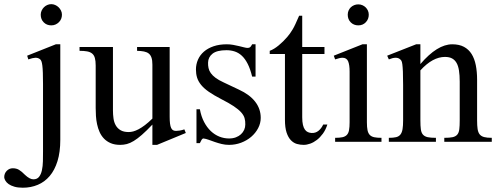

<svg xmlns="http://www.w3.org/2000/svg" viewBox="-97 -669 2343 906"><path d="M195.3 -599.6Q195.3 -589.4 191.7 -580.3Q188 -571.3 181.2 -564.5Q174.3 -557.6 165.3 -553.5Q156.2 -549.3 145 -549.3Q123.5 -549.3 109.4 -563.5Q95.2 -577.6 95.2 -599.6Q95.2 -609.9 99.4 -618.9Q103.5 -627.9 110.4 -634.8Q117.2 -641.6 126.2 -645.5Q135.3 -649.4 145 -649.4Q154.3 -649.4 163.3 -645.5Q172.4 -641.6 179.4 -634.8Q186.5 -627.9 190.9 -618.9Q195.3 -609.9 195.3 -599.6ZM187.5 -9.3Q187.5 48.8 174.3 91.3Q161.1 133.8 137.5 161.6Q113.8 189.5 81.3 203.1Q48.8 216.8 10.7 216.8Q-12.7 216.8 -29.3 211.9Q-45.9 207 -56.2 199.7Q-66.4 192.4 -71.5 183.6Q-76.7 174.8 -77.1 167.5Q-77.1 149.4 -65.2 137.2Q-53.2 125 -36.6 125Q-19.5 125 -7.1 132.6Q5.4 140.1 21 156.2Q43.5 177.2 60.5 177.2Q78.1 177.2 87.4 165.3Q96.7 153.3 100.8 134.3Q105 115.2 105.5 92Q106 68.8 106 45.9V-272.5Q106 -304.2 105.2 -325.2Q104.5 -346.2 102.8 -359.6Q101.1 -373 98.4 -379.9Q95.7 -386.7 91.8 -389.6Q82 -397 69.8 -396.5Q57.6 -396 36.6 -388.7L31.2 -406.2L166.5 -460H187.5Z M644 14.6H622.1V-81.1Q593.8 -51.3 572.5 -32.7Q551.3 -14.2 533.9 -3.7Q516.6 6.8 501.5 10.7Q486.3 14.6 470.2 14.6Q444.3 14.6 425.5 6.6Q406.7 -1.5 393.8 -14.9Q380.9 -28.3 373 -45.9Q365.2 -63.5 361.1 -82.8Q356.9 -102.1 355.7 -122.1Q354.5 -142.1 354.5 -159.7V-359.9Q354.5 -381.8 350.6 -395.5Q346.7 -409.2 337.6 -416.5Q328.6 -423.8 314 -426.5Q299.3 -429.2 278.3 -429.2V-447.3H436V-147.9Q436 -128.9 438.5 -110.6Q440.9 -92.3 449 -77.9Q457 -63.5 471.7 -54.7Q486.3 -45.9 510.3 -45.9Q520 -45.9 531.5 -48.8Q543 -51.8 556.9 -59.1Q570.8 -66.4 586.9 -78.6Q603 -90.8 622.1 -109.4V-363.8Q622.1 -384.3 617.9 -396.7Q613.8 -409.2 605 -416.3Q596.2 -423.3 582.5 -426Q568.8 -428.7 549.8 -429.2V-447.3H703.6V-118.7Q703.6 -98.6 705.3 -85.7Q707 -72.8 710.7 -64.9Q714.4 -57.1 720.2 -54.2Q726.1 -51.3 733.9 -51.3Q740.7 -51.3 751.5 -53Q762.2 -54.7 772.9 -58.6L779.8 -41.5Z M1133.3 -112.8Q1133.3 -87.4 1121.1 -64.2Q1108.9 -41 1088.4 -23.4Q1067.9 -5.9 1040.8 4.4Q1013.7 14.6 983.9 14.6Q965.8 14.6 949 10.5Q932.1 6.3 916.7 1Q901.4 -4.4 887.9 -9.3Q874.5 -14.2 863.3 -15.6Q857.9 -15.6 853.5 -7.8Q849.1 0 846.2 6.3H830.1V-153.3H846.2Q852.5 -119.1 866 -93.5Q879.4 -67.9 897.7 -50.5Q916 -33.2 938 -24.4Q960 -15.6 983.9 -15.6Q1002 -15.6 1016.1 -21Q1030.3 -26.4 1040 -35.4Q1049.8 -44.4 1055.2 -56.4Q1060.5 -68.4 1060.5 -81.5Q1061 -98.1 1056.9 -112.1Q1052.7 -126 1040.5 -139.4Q1028.3 -152.8 1006.1 -167.7Q983.9 -182.6 947.3 -201.2Q911.6 -219.7 888.4 -235.8Q865.2 -252 851.8 -268.6Q838.4 -285.2 833 -302.7Q827.6 -320.3 827.6 -340.8Q827.6 -365.7 837.2 -387.5Q846.7 -409.2 865.2 -425.3Q883.8 -441.4 910.9 -450.7Q938 -460 973.1 -460Q988.3 -460 1003.2 -457.3Q1018.1 -454.6 1031.2 -451.4Q1044.4 -448.2 1054.7 -445.6Q1064.9 -442.9 1070.8 -442.9Q1077.6 -442.9 1082.3 -445.6Q1086.9 -448.2 1092.8 -460H1108.9V-307.6H1092.8Q1084 -343.8 1071.8 -367.7Q1059.6 -391.6 1044.4 -405.8Q1029.3 -419.9 1011 -426Q992.7 -432.1 971.7 -432.1Q926.8 -432.1 906 -415.8Q885.3 -399.4 884.8 -373.5Q884.3 -360.4 887 -347.9Q889.6 -335.4 897.7 -324Q905.8 -312.5 920.2 -301.8Q934.6 -291 958 -280.3L1030.3 -246.1Q1081.1 -222.7 1107.2 -189Q1133.3 -155.3 1133.3 -112.8Z M1447.8 -81.5Q1439.9 -56.6 1426.8 -38.6Q1413.6 -20.5 1398.4 -8.8Q1383.3 2.9 1366.9 8.8Q1350.6 14.6 1335.9 14.6Q1319.8 14.6 1304.2 10.3Q1288.6 5.9 1275.9 -7.1Q1263.2 -20 1255.4 -43.2Q1247.6 -66.4 1247.6 -104V-414.1H1175.8V-429.2Q1195.8 -436.5 1218 -454.8Q1240.2 -473.1 1259.3 -495.6Q1266.1 -503.9 1271.5 -511.2Q1276.9 -518.6 1283.2 -529.1Q1289.6 -539.6 1296.9 -555.2Q1304.2 -570.8 1314.5 -594.7H1329.1V-447.3H1434.1V-414.1H1329.1V-115.7Q1329.1 -93.8 1332.5 -79.6Q1335.9 -65.4 1342 -57.1Q1348.1 -48.8 1356.2 -45.4Q1364.3 -42 1373.5 -41.5Q1391.6 -40.5 1405.5 -51.5Q1419.4 -62.5 1428.2 -81.5Z M1643.1 -599.6Q1643.1 -578.6 1629.2 -564Q1615.2 -549.3 1593.8 -549.3Q1572.3 -549.3 1558.1 -563.5Q1543.9 -577.6 1543.9 -599.6Q1543.9 -610.4 1547.9 -619.4Q1551.8 -628.4 1558.6 -634.8Q1565.4 -641.1 1574.5 -644.8Q1583.5 -648.4 1593.8 -648.4Q1604 -648.4 1613 -644.5Q1622.1 -640.6 1628.7 -634Q1635.3 -627.4 1639.2 -618.7Q1643.1 -609.9 1643.1 -599.6ZM1484.4 0V-18.6Q1505.4 -18.6 1518.8 -21.5Q1532.2 -24.4 1539.8 -32.5Q1547.4 -40.5 1550 -54.9Q1552.7 -69.3 1552.7 -91.8V-331.1Q1552.7 -363.3 1545.7 -379.9Q1538.6 -396.5 1519 -396.5Q1512.2 -396.5 1503.9 -394.5Q1495.6 -392.6 1484.4 -388.7L1478 -406.2L1613.3 -460H1634.3V-91.8Q1634.3 -69.3 1637.2 -54.9Q1640.1 -40.5 1647.7 -32.5Q1655.3 -24.4 1668.7 -21.5Q1682.1 -18.6 1703.1 -18.6V0Z M1999.5 0V-18.6Q2024.4 -18.6 2038.8 -21.7Q2053.2 -24.9 2060.8 -33.9Q2068.4 -43 2070.3 -59.1Q2072.3 -75.2 2072.3 -101.1V-283.7Q2072.3 -314 2068.8 -336.2Q2065.4 -358.4 2057.1 -372.6Q2048.8 -386.7 2035.6 -393.6Q2022.5 -400.4 2002.4 -400.4Q1974.1 -400.4 1945.1 -384.8Q1916 -369.1 1886.7 -336.9V-101.1Q1886.7 -74.7 1888.9 -58.6Q1891.1 -42.5 1898.9 -33.7Q1906.7 -24.9 1921.1 -21.7Q1935.5 -18.6 1960 -18.6V0H1737.8V-18.6Q1758.8 -18.6 1772 -21.7Q1785.2 -24.9 1792.5 -34.2Q1799.8 -43.5 1802.5 -59.6Q1805.2 -75.7 1805.2 -101.1V-267.6Q1805.2 -307.6 1804.2 -330.6Q1803.2 -353.5 1801.5 -365.7Q1799.8 -377.9 1797.1 -382.3Q1794.4 -386.7 1790.5 -389.6Q1774.4 -403.8 1737.8 -388.7L1730 -406.2L1866.7 -460H1886.7V-366.7Q1966.3 -460 2037.1 -460Q2069.8 -460 2092.3 -448Q2114.7 -436 2128.4 -414.1Q2142.1 -392.1 2148.2 -361.3Q2154.3 -330.6 2154.3 -293V-101.1Q2154.3 -76.2 2156.7 -60.1Q2159.2 -43.9 2166.5 -34.9Q2173.8 -25.9 2187.5 -22.2Q2201.2 -18.6 2223.6 -18.6V0Z"/></svg>

Font: Doulos SIL Phon
Style: Regular
Weight: 400
Designer: Walt Agee, Victor Gaultney, Peter Martin, Debbi Hosken, Becca Hirsbrunner
Foundry: SIL International
Version: Version 5.000